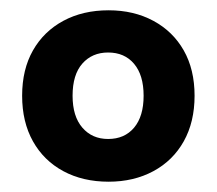

<svg xmlns="http://www.w3.org/2000/svg" viewBox="-20 -736 421 373"><path d="M191 -383Q141 -383 103 -403.5Q65 -424 44 -461.5Q23 -499 23 -550Q23 -601 44 -638Q65 -675 103 -695.5Q141 -716 191 -716Q240 -716 278 -695.5Q316 -675 337 -638Q358 -601 358 -550Q358 -499 337 -461.5Q316 -424 278 -403.5Q240 -383 191 -383ZM190 -466Q222 -466 240.5 -488Q259 -510 259 -550Q259 -590 240.5 -612Q222 -634 190 -634Q159 -634 140 -612.5Q121 -591 121 -550Q121 -510 140 -488Q159 -466 190 -466Z"/></svg>

Font: Nunito Sans 8pt ExtraBold
Style: Regular
Weight: 800
Version: Version 3.101;gftools[0.9.27]